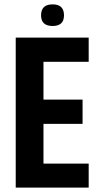

<svg xmlns="http://www.w3.org/2000/svg" viewBox="-20 -859 454 879"><path d="M52 -687H386V-576H179V-403H358V-292H179V-110H386V0H52ZM168 -789Q168 -839 221 -839Q273 -839 273 -789Q273 -740 221 -740Q168 -740 168 -789Z"/></svg>

Font: Khand ExtraBold
Style: Regular
Weight: 800
Designer: Sanchit Sawaria and Jyotish Sonowal (Devanagari), Satya Rajpurohit (Latin)
Foundry: Indian Type Foundry
Version: Version 2.000;PS 1.0;hotconv 1.0.79;makeotf.lib2.5.61930